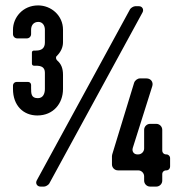

<svg xmlns="http://www.w3.org/2000/svg" viewBox="-20 -690 677 710"><path d="M118 -263C177 -263 213 -307 213 -361V-413C213 -438 206 -454 191 -467C187 -471 185 -479 190 -483C205 -498 213 -515 213 -534V-580C213 -633 169 -670 121 -670C64 -670 28 -625 28 -580V-564C28 -555 35 -548 44 -548H79C88 -548 95 -555 95 -564V-580C95 -595 103 -609 122 -609C137 -609 146 -596 146 -580V-533C146 -513 135 -503 113 -503H106C101 -503 98 -500 98 -496V-455C98 -450 101 -447 106 -447H113C132 -447 146 -442 146 -421V-361C146 -345 140 -327 120 -327C95 -327 95 -344 95 -365V-376C95 -382 90 -387 84 -387H41C34 -387 28 -381 28 -374V-361C28 -300 66 -263 118 -263ZM130 0H143C149 0 159 -6 162 -11L507 -644C513 -655 506 -667 494 -667H480C474 -667 464 -661 461 -656L116 -23C110 -12 117 0 130 0ZM535 0H558C570 0 580 -10 580 -22V-46C580 -54 586 -60 595 -60C603 -60 609 -66 609 -75V-105C609 -113 603 -119 595 -119C586 -119 580 -125 580 -134V-210C580 -222 570 -232 558 -232H535C523 -232 513 -222 513 -210V-141C513 -129 503 -119 491 -119H488C475 -119 467 -130 471 -143L543 -371C548 -386 538 -400 522 -400H497C489 -400 479 -393 476 -384L395 -119L394 -113V-82C394 -70 404 -60 416 -60H491C503 -60 513 -50 513 -38V-22C513 -10 523 0 535 0Z"/></svg>

Font: DIN Rundschrift
Style: Eng
Weight: 400
Width: 3
Version: Version 1.027